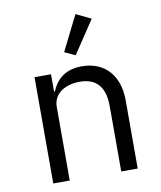

<svg xmlns="http://www.w3.org/2000/svg" viewBox="-86 -848 772 918"><g transform="rotate(-10 300.0 -389.5)"><path d="M178 0V-358C178 -426 242 -457 306 -457C386 -457 428 -412 428 -317V0H508V-331C508 -456 437 -528 329 -528C244 -528 203 -483 182 -432H178V-516H98V0ZM416 -744 343 -779 258 -609 310 -585Z"/></g></svg>

Font: IBM Mono
Style: Regular
Weight: 400
Monospace: yes
Designer: Mike Abbink, Paul van der Laan, Pieter van Rosmalen
Foundry: Bold Monday
Version: Version 2.3